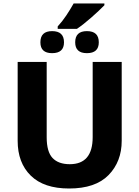

<svg xmlns="http://www.w3.org/2000/svg" viewBox="-20 -1068 796 1098"><path d="M676 -714H510V-284Q510 -129 379 -129Q314 -129 280.5 -164.5Q247 -200 247 -283V-714H81V-263Q81 -137 156 -63.5Q231 10 375 10Q526 10 601 -67Q676 -144 676 -263ZM310 -903H420Q457 -928 502.5 -968Q548 -1008 577 -1038V-1048H401Q382 -1014 359 -979.5Q336 -945 310 -917ZM477 -764Q545 -764 545 -826Q545 -890 477 -890Q410 -890 410 -826Q410 -764 477 -764ZM278 -764Q346 -764 346 -826Q346 -890 278 -890Q211 -890 211 -826Q211 -764 278 -764Z"/></svg>

Font: Noto Sans UI Extra
Style: Regular
Weight: 800
Designer: Monotype Design Team
Foundry: Monotype Imaging Inc.
Version: Version 1.901